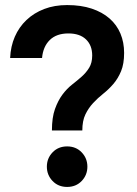

<svg xmlns="http://www.w3.org/2000/svg" viewBox="-20 -729 540 758"><path d="M185 -214Q185 -265 197 -298.5Q209 -332 226.5 -355.5Q244 -379 264.5 -395Q285 -411 302.5 -426.5Q320 -442 332 -461.5Q344 -481 344 -510Q344 -550 319.5 -573.5Q295 -597 250 -597Q203 -597 176.5 -571Q150 -545 146 -500H20Q22 -546 38.5 -584Q55 -622 84.5 -650Q114 -678 154.5 -693.5Q195 -709 245 -709Q300 -709 342 -695Q384 -681 412.5 -656Q441 -631 455.5 -596.5Q470 -562 470 -520Q470 -477 458 -448Q446 -419 427.5 -397.5Q409 -376 387.5 -359Q366 -342 347.5 -322Q329 -302 317 -277Q305 -252 305 -214ZM245 9Q210 9 187.5 -14.5Q165 -38 165 -71Q165 -104 187.5 -127.5Q210 -151 245 -151Q280 -151 302.5 -127.5Q325 -104 325 -71Q325 -38 302.5 -14.5Q280 9 245 9Z"/></svg>

Font: Retni Sans
Style: Bold
Weight: 700
Designer: Vitaly Kuzmin
Foundry: ParaType Ltd.
Version: Version 1.00;March 2, 2019;FontCreator 11.5.0.2425 64-bit; t